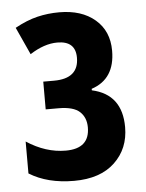

<svg xmlns="http://www.w3.org/2000/svg" viewBox="-46 -593 488 641"><g transform="rotate(-5 198.5 -272.5)"><path d="M27 -516 69 -424Q117 -455 161 -455Q222 -455 222 -399Q222 -329 139 -329H103V-236H146Q196 -236 217 -216.5Q238 -197 238 -164Q238 -93 158 -93Q91 -93 27 -135V-28Q88 10 177 10Q265 10 313.5 -36Q362 -82 362 -154Q362 -264 262 -286V-291Q341 -317 341 -412Q341 -478 296 -516.5Q251 -555 176 -555Q138 -555 102.5 -546.5Q67 -538 27 -516Z"/></g></svg>

Font: Noto Sans UI Condensed
Style: Bold
Weight: 700
Width: 3
Designer: Monotype Design Team
Foundry: Monotype Imaging Inc.
Version: 1.001